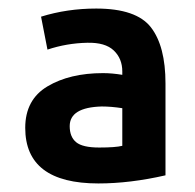

<svg xmlns="http://www.w3.org/2000/svg" viewBox="-20 -738 456 449"><path d="M212 -393Q250 -393 266 -397V-485Q240 -489 218 -489Q143 -487 143 -443Q143 -418 158 -405.5Q173 -393 212 -393ZM205 -718Q299 -718 333 -674Q367 -630 367 -543V-328Q284 -309 210 -309Q39 -309 39 -439Q39 -505 91 -536Q143 -567 221 -567Q242 -567 266 -563V-571Q266 -601 246 -620Q226 -639 184 -638Q136 -637 91 -622L76 -699Q137 -718 205 -718Z"/></svg>

Font: Repo
Style: DemiBold
Weight: 600
Designer: Stefan Peev
Foundry: Context Ltd
Version: Version 001.000